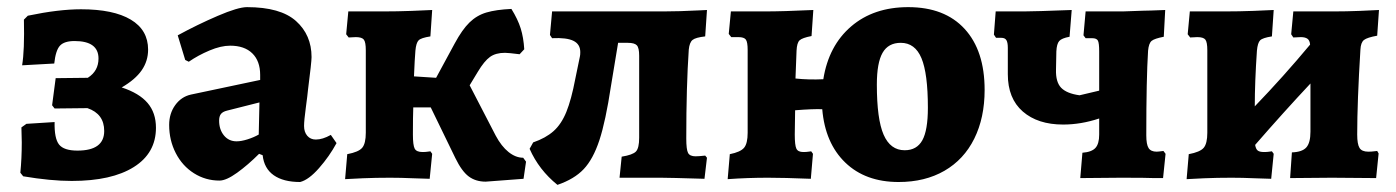

<svg xmlns="http://www.w3.org/2000/svg" viewBox="-20 -498 3913 538"><path d="M45 -4 37 -14Q41 -54 41 -99L40 -141L54 -151L133 -156Q132 -110 145.5 -93Q159 -76 197 -76Q272 -76 272 -131Q272 -179 225 -195L133 -194L126 -203L136 -279L226 -280Q256 -299 256 -334Q256 -383 189 -383Q160 -383 148 -370Q136 -357 132 -320L42 -315Q49 -357 47 -443L58 -454Q144 -472 207 -472Q298 -472 346.5 -443Q395 -414 395 -359Q395 -327 377 -301Q359 -275 321 -253Q370 -237 393.5 -209.5Q417 -182 417 -140Q417 -69 355 -30Q293 9 181 9Q122 9 45 -4Z M716 -63 706 -67Q675 -36 644.5 -14Q614 8 595 8Q556 8 523.5 -12.5Q491 -33 472.5 -69Q454 -105 454 -148Q454 -180 471 -203.5Q488 -227 515 -233L709 -274V-288Q709 -327 687 -348.5Q665 -370 625 -370Q599 -370 567 -356.5Q535 -343 509 -325L499 -330L478 -399Q533 -429 590 -453.5Q647 -478 672 -478Q766 -478 809.5 -439Q853 -400 853 -338Q853 -324 843 -246Q842 -234 837 -197Q832 -160 832 -145Q832 -128 841 -117.5Q850 -107 865 -107Q884 -107 907 -120L923 -97Q903 -60 874 -27Q845 6 821 12Q774 12 747 -7Q720 -26 716 -63ZM705 -121 707 -211 616 -188Q604 -185 599 -178.5Q594 -172 594 -160Q594 -135 607.5 -118.5Q621 -102 643 -102Q656 -102 673.5 -107.5Q691 -113 705 -121Z M1454 -45 1447 3 1341 11Q1313 11 1293.5 -3.5Q1274 -18 1256 -55L1187 -197H1138Q1137 -172 1137 -121Q1137 -91 1142 -81.5Q1147 -72 1164 -72Q1173 -72 1178.5 -73Q1184 -74 1186 -74L1191 -67L1184 3Q1171 3 1137 1.5Q1103 0 1073 0Q1033 0 996.5 1.5Q960 3 947 4L953 -66Q985 -72 995 -84Q1005 -96 1005 -126V-357Q1005 -380 999.5 -387Q994 -394 977 -394L957 -393L950 -402L956 -466H1054Q1093 -466 1134 -467.5Q1175 -469 1191 -470L1186 -396Q1160 -392 1153 -385Q1146 -378 1144 -356Q1142 -333 1140 -284L1202 -280L1254 -376Q1275 -415 1295.5 -435Q1316 -455 1343 -463Q1370 -471 1413 -473Q1431 -444 1439 -418.5Q1447 -393 1449 -360L1436 -346Q1404 -350 1395 -350Q1369 -350 1353 -338.5Q1337 -327 1319 -297L1296 -259L1369 -118Q1385 -88 1405 -72Q1425 -56 1446 -56Z M1956 -62 1961 -56 1954 3Q1855 0 1832 0H1716L1722 -59Q1753 -64 1762 -73.5Q1771 -83 1771 -112V-342Q1771 -364 1764.5 -371Q1758 -378 1739 -378H1712L1692 -257Q1677 -158 1659.5 -105Q1642 -52 1615.5 -24Q1589 4 1542 20Q1490 -22 1464 -81L1474 -99Q1509 -111 1531 -130.5Q1553 -150 1567 -184.5Q1581 -219 1592 -277L1605 -340Q1606 -344 1606 -352Q1606 -374 1587 -383.5Q1568 -393 1527 -391L1521 -400L1527 -466H1839Q1882 -466 1941 -469L1961 -470L1956 -396Q1929 -393 1920.5 -386Q1912 -379 1910 -359Q1903 -257 1903 -110Q1903 -79 1908 -69.5Q1913 -60 1929 -60Q1938 -60 1956 -62Z M2739 -246Q2739 -168 2710 -109.5Q2681 -51 2626.5 -19.5Q2572 12 2498 12Q2405 12 2348.5 -42.5Q2292 -97 2284 -192Q2258 -193 2208 -189L2207 -121Q2207 -91 2211.5 -81.5Q2216 -72 2231 -72Q2240 -72 2245.5 -73Q2251 -74 2253 -74L2258 -67L2252 3Q2177 0 2132 0Q2075 0 2019 4L2025 -66Q2055 -72 2065 -84Q2075 -96 2075 -126V-358Q2075 -380 2070 -387Q2065 -394 2049 -394H2029L2022 -403L2028 -466H2122Q2175 -466 2259 -470L2254 -397Q2228 -392 2220.5 -385Q2213 -378 2212 -356L2209 -278Q2247 -274 2287 -276Q2302 -370 2365 -424Q2428 -478 2525 -478Q2627 -478 2683 -417Q2739 -356 2739 -246ZM2580 -196Q2580 -292 2562 -335Q2544 -378 2504 -378Q2469 -378 2453 -350Q2437 -322 2437 -261Q2437 -164 2456 -120.5Q2475 -77 2515 -77Q2549 -77 2564.5 -105Q2580 -133 2580 -196Z M3246 -67 3239 1H3214Q3194 0 3121 0L3007 1L3013 -70Q3039 -72 3049.5 -83.5Q3060 -95 3060 -121V-166Q3009 -149 2959 -149Q2888 -149 2846 -185.5Q2804 -222 2804 -290V-364Q2804 -379 2800 -385.5Q2796 -392 2786 -392H2771L2765 -401L2770 -466H2849Q2879 -466 2983 -470L2977 -395Q2955 -391 2948 -383Q2941 -375 2940 -354L2939 -303Q2938 -268 2953.5 -252Q2969 -236 3005 -231L3060 -244V-354Q3060 -377 3056.5 -384Q3053 -391 3040 -391H3022L3016 -399L3022 -466H3126L3183 -468Q3197 -468 3245 -470L3241 -395Q3215 -390 3207 -383.5Q3199 -377 3197 -356Q3192 -277 3192 -119Q3192 -93 3198.5 -83Q3205 -73 3221 -73Q3226 -73 3240 -75Z M3839 -75 3843 -68 3836 1 3712 0 3595 1 3600 -71Q3629 -72 3640.5 -85Q3652 -98 3652 -129V-264Q3577 -184 3497 -92Q3499 -80 3504.5 -76Q3510 -72 3522 -72Q3531 -72 3536.5 -73Q3542 -74 3544 -74L3549 -67L3542 3Q3529 3 3495 1.5Q3461 0 3431 0Q3391 0 3354.5 1.5Q3318 3 3305 4L3311 -66Q3343 -72 3353 -84Q3363 -96 3363 -126V-357Q3363 -380 3357.5 -387Q3352 -394 3335 -394L3315 -393L3308 -402L3314 -466H3412Q3451 -466 3492 -467.5Q3533 -469 3549 -470L3544 -396Q3518 -392 3511 -385Q3504 -378 3502 -356Q3496 -268 3496 -200Q3576 -283 3651 -373Q3650 -385 3643.5 -389.5Q3637 -394 3625 -394L3604 -393L3598 -402L3604 -466H3717Q3752 -466 3790.5 -467.5Q3829 -469 3844 -470L3839 -398Q3811 -393 3802 -386Q3793 -379 3792 -359Q3783 -213 3783 -121Q3783 -94 3789.5 -83.5Q3796 -73 3814 -73Q3823 -73 3830 -74Q3837 -75 3839 -75Z"/></svg>

Font: Alegreya ExtraBold
Style: Regular
Weight: 800
Designer: Juan Pablo del Peral
Foundry: Huerta Tipografica
Version: Version 2.007; ttfautohint (v1.6)